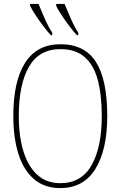

<svg xmlns="http://www.w3.org/2000/svg" viewBox="-20 -951 617 981"><path d="M288 10Q207 10 154 -35.5Q101 -81 74.5 -163.5Q48 -246 48 -359Q48 -536 108.5 -630.5Q169 -725 289 -725Q413 -725 470.5 -634Q528 -543 528 -358Q528 -186 467.5 -88Q407 10 288 10ZM288 -15Q396 -15 448 -107Q500 -199 500 -358Q500 -466 479.5 -542.5Q459 -619 412.5 -659.5Q366 -700 289 -700Q180 -700 128 -610Q76 -520 76 -358Q76 -254 100 -177Q124 -100 171 -57.5Q218 -15 288 -15ZM373 -771Q356 -789 334.5 -817.5Q313 -846 294.5 -874Q276 -902 267 -921V-931H310Q320 -908 331.5 -880Q343 -852 355.5 -826.5Q368 -801 380 -784V-771ZM240 -771Q223 -789 201.5 -817.5Q180 -846 161.5 -874Q143 -902 134 -921V-931H177Q186 -908 198 -880Q210 -852 222.5 -826.5Q235 -801 247 -784V-771Z"/></svg>

Font: Noto Serif Condensed Thin
Style: Regular
Weight: 100
Width: 3
Designer: Monotype Design Team
Foundry: Monotype Imaging Inc.
Version: Version 2.013; ttfautohint (v1.8.4.7-5d5b)